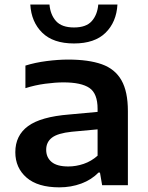

<svg xmlns="http://www.w3.org/2000/svg" viewBox="-20 -816 654 846"><path d="M241.5 9.5Q146.5 9.5 97 -33.5Q47.5 -76.5 47.5 -145.5Q47.5 -219 103.5 -260.2Q159.5 -301.5 285 -311.5L410 -323V-336.5Q410 -404 374 -428.5Q338 -453 259.5 -453Q224 -453 179 -447Q134 -441 92 -427.5V-527Q135 -540.5 185.8 -547Q236.5 -553.5 280.5 -553.5Q370.5 -553.5 428.8 -532.8Q487 -512 515.2 -462.2Q543.5 -412.5 543.5 -326.5V0H430L420.5 -55.5H413.5Q383.5 -24 338.2 -7.2Q293 9.5 241.5 9.5ZM183.5 -156Q183.5 -122.5 207.2 -102.5Q231 -82.5 281 -82.5Q315 -82.5 348.8 -94Q382.5 -105.5 410 -130V-246L296 -235.5Q234.5 -229 209 -209.5Q183.5 -190 183.5 -156ZM306 -624.5Q214.5 -624.5 166.2 -671.8Q118 -719 113.5 -796H198Q202 -750.5 227.2 -722.8Q252.5 -695 306 -695Q359.5 -695 384.2 -722.8Q409 -750.5 413 -796H497.5Q493 -718.5 445 -671.5Q397 -624.5 306 -624.5Z"/></svg>

Font: Encode Sans Expanded SemiBold
Style: Regular
Weight: 600
Width: 7
Designer: Multiple Designers
Foundry: Impallari Type
Version: Version 3.000; ttfautohint (v1.8.3) -l 8 -r 50 -G 200 -x 14 